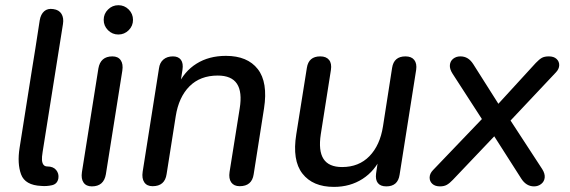

<svg xmlns="http://www.w3.org/2000/svg" viewBox="-20 -712 2198 741"><path d="M139.5 5.6Q76.9 2.9 61.4 -38.9Q46 -80.7 55.6 -141.4Q79.7 -290.9 102.8 -440Q115.2 -514.4 133.3 -633.7Q137.2 -656.9 150.6 -668.6Q164 -680.4 185.9 -676.9Q207.8 -674 217.3 -658.4Q226.8 -642.7 223 -619.2Q184.1 -373 144.6 -126.1Q141.1 -105.2 142 -93.9Q142.9 -82.6 147.9 -76.1Q152.9 -69.6 162.6 -69.6Q185.5 -69.6 196.8 -55.8Q208 -42 205.3 -23.9Q201.5 -2 180.7 2.8Q159.9 7.5 139.5 5.6Z M296.2 -47.8 359.7 -447.7Q367.7 -494.4 413.8 -494.4Q435.7 -494.4 445.8 -479.7Q456 -465.1 452.1 -439.3L388.6 -39.4Q380.6 7.3 334.5 7.3Q312.6 7.3 302.5 -7.4Q292.3 -22 296.2 -47.8ZM380.2 -635.5Q380.2 -658.8 396.9 -675.3Q413.5 -691.9 436.9 -691.9Q460.2 -691.9 476.8 -675.3Q493.3 -658.6 493.3 -635.3Q493.3 -612 476.7 -595.4Q460 -578.8 436.7 -578.8Q413.4 -578.8 396.8 -595.5Q380.2 -612.1 380.2 -635.5Z M530.6 -49.2 593.5 -447.7Q596.3 -470.2 610.7 -482.3Q625 -494.4 647.5 -494.4Q668.4 -494.4 678.3 -481Q688.1 -467.6 684.2 -442.4L672 -364.6L665.4 -380.3Q690.4 -436.3 738.4 -466.3Q786.3 -496.4 852 -496.4Q935 -496.4 974.8 -445.4Q1014.6 -394.5 999 -293.7L959 -39.3Q952.2 6.6 904.9 6.6Q883 6.6 872.5 -8Q862.1 -22.7 866 -48.4L905 -292.9Q915.5 -356.8 894.6 -388.6Q873.7 -420.4 820.3 -420.4Q752.6 -420.4 711.1 -378.7Q669.7 -337 658.2 -263.4L623 -40.1Q616.2 6.6 568.9 6.6Q547 6.6 536.9 -8.4Q526.7 -23.4 530.6 -49.2Z M1123.5 -194 1164.3 -450.2Q1171.1 -494.4 1215.9 -494.4Q1239.1 -494.4 1250 -480.7Q1261 -467 1257.1 -441.8L1218.1 -194.3Q1208.2 -130.3 1228.5 -98.8Q1248.7 -67.3 1300.4 -67.3Q1365.1 -67.3 1405.9 -109.4Q1446.6 -151.4 1458.1 -224.4L1493.3 -450.2Q1500.1 -494.4 1544.9 -494.4Q1568 -494.4 1578.8 -480.6Q1589.6 -466.7 1586.1 -442.3L1522.2 -37.6Q1515.5 7.3 1471 7.3Q1448.5 7.3 1438.4 -5.5Q1428.2 -18.3 1431.5 -42.8L1443.7 -125.6L1452.2 -108.7Q1427.3 -52.5 1379.3 -21.6Q1331.3 9.3 1268.7 9.3Q1187.1 9.3 1147.2 -42Q1107.2 -93.3 1123.5 -194Z M1650.9 -55.2 1857 -270.4 1855.6 -228.2 1726.3 -428.1Q1714.9 -446 1716.3 -461.2Q1717.7 -476.4 1729.2 -485.4Q1740.7 -494.4 1756.7 -494.4Q1772.4 -494.4 1784.5 -487.1Q1796.6 -479.9 1806.6 -464.3L1913.8 -295.1H1888.4L2047.9 -469.2Q2061.2 -483.1 2071.3 -488.8Q2081.5 -494.4 2098.3 -494.4Q2117.3 -494.4 2127.9 -484.6Q2138.6 -474.7 2138.2 -460.2Q2137.9 -445.7 2125.4 -432.6L1934.6 -230L1933.8 -272.2L2072.4 -59.7Q2083.8 -41.8 2082.2 -26.6Q2080.6 -11.4 2068.8 -2.1Q2057 7.3 2041 7.3Q2025.9 7.3 2013.5 -0.3Q2001.1 -7.9 1991.7 -22.8L1875.3 -205.1L1904.4 -203.7L1727.7 -17.9Q1714.9 -4.4 1704.3 1.4Q1693.8 7.3 1678.1 7.3Q1659 7.3 1648.4 -2.6Q1637.8 -12.4 1638.1 -27.2Q1638.4 -42.1 1650.9 -55.2Z"/></svg>

Font: SN Pro Thin
Style: Italic
Weight: 200
Italic angle: -9°
Designer: Tobias Whetton
Foundry: Supernotes
Version: Version 1.003;Glyphs 3.3 (3324)